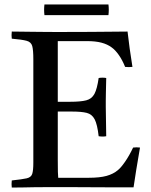

<svg xmlns="http://www.w3.org/2000/svg" viewBox="-20 -843 680 864"><path d="M33 1Q31 -14 33 -31Q80 -36 100 -40.5Q120 -45 125 -60.5Q130 -76 130 -111V-576Q130 -618 125 -636Q120 -654 99.5 -659.5Q79 -665 33 -669Q31 -684 33 -701Q59 -701 78.5 -700.5Q98 -700 118 -700Q138 -700 166 -699.5Q194 -699 237 -699Q316 -699 385 -699.5Q454 -700 500 -700.5Q546 -701 554 -701Q558 -664 563.5 -625Q569 -586 576 -542Q559 -540 543 -542Q531 -572 515 -595Q499 -618 482 -630Q463 -644 436.5 -651Q410 -658 371 -658H240V-385H295Q343 -385 368 -391.5Q393 -398 405 -420.5Q417 -443 424 -492Q442 -495 458 -492Q457 -448 456.5 -424.5Q456 -401 456 -390Q456 -379 456 -372Q456 -366 456 -362L458 -230Q443 -227 424 -230Q418 -283 406 -306Q394 -329 370.5 -335Q347 -341 304 -341H240V-124Q240 -90 240.5 -69.5Q241 -49 242 -43H379Q429 -43 459.5 -51.5Q490 -60 510 -77Q524 -88 543 -115.5Q562 -143 579 -179Q595 -181 610 -179Q600 -123 593 -78Q586 -33 581 0Q536 0 483 0Q430 0 377 -0.5Q324 -1 280.5 -1Q237 -1 211 -1Q164 -1 134.5 -0.5Q105 0 82.5 0.5Q60 1 33 1ZM180 -823H468Q471 -799 468 -775H180Q177 -799 180 -823Z"/></svg>

Font: Tiro Bangla
Style: Regular
Weight: 400
Designer: Bangla: John Hudson & Fiona Ross. Latin: John Hudson.
Foundry: Tiro Typeworks Ltd.
Version: Version 1.60